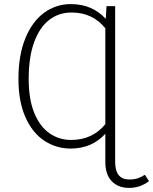

<svg xmlns="http://www.w3.org/2000/svg" viewBox="-20 -714 747 937"><path d="M707 170Q664 203 610 203Q557 203 525.5 170.5Q494 138 494 76V-61Q428 11 325 11Q253 11 195 -28Q137 -67 103.5 -143.5Q70 -220 70 -329Q70 -444 103.5 -526.5Q137 -609 195 -651.5Q253 -694 326 -694Q430 -694 496 -622L500 -684H542V76Q542 162 611 162Q635 162 652.5 156Q670 150 687 139ZM494 -108V-576Q432 -653 329 -653Q268 -653 221 -617.5Q174 -582 147 -509Q120 -436 120 -329Q120 -230 147 -163.5Q174 -97 221 -64Q268 -31 327 -31Q431 -31 494 -108Z"/></svg>

Font: FiraGO ExtraLight
Style: Regular
Weight: 200
Designer: bBox Type
Foundry: bBox Type GmbH
Version: Version 1.001